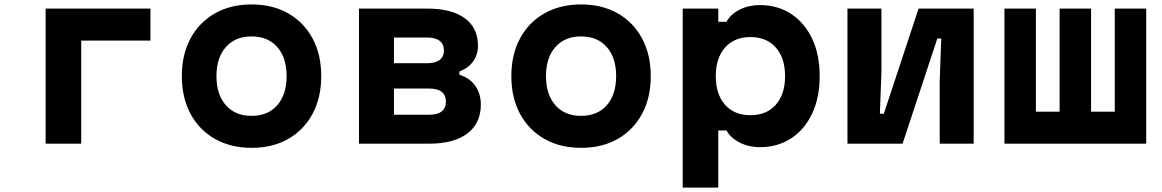

<svg xmlns="http://www.w3.org/2000/svg" viewBox="-20 -654 5290 874"><path d="M187.7 0V-614.9H664.9V-469.3H349.7V0Z M1125.1 19Q1030.3 19 958.6 -21.6Q886.9 -62.3 847.3 -135.7Q807.7 -209.2 807.7 -307.4Q807.7 -405.7 847.3 -479.2Q886.9 -552.6 958.5 -593.2Q1030.1 -633.8 1124.9 -633.8Q1220.7 -633.8 1291.9 -593.2Q1363.1 -552.6 1402.7 -479.2Q1442.3 -405.7 1442.3 -307.4Q1442.3 -209.2 1402.7 -135.7Q1363.1 -62.3 1292 -21.6Q1220.9 19 1125.1 19ZM1125 -126.6Q1199.9 -126.6 1242.3 -175.2Q1284.7 -223.9 1284.7 -307.4Q1284.7 -391 1242.3 -439.6Q1199.9 -488.2 1125 -488.2Q1050.7 -488.2 1008 -439.6Q965.3 -391 965.3 -307.4Q965.3 -223.9 1008 -175.2Q1050.7 -126.6 1125 -126.6Z M1614.2 0V-614.9H1924.6Q2036.2 -614.9 2096 -571Q2155.8 -527.1 2155.8 -445.4Q2155.8 -405.4 2133.9 -374.7Q2112.1 -344.1 2071.3 -328.6V-313.7Q2117.8 -299.4 2143.3 -263.6Q2168.8 -227.9 2168.8 -178.4Q2168.8 -92.9 2107.6 -46.5Q2046.4 0 1933.5 0ZM1773.3 -131.7H1933.5Q1971.1 -131.7 1990.5 -146.8Q2009.8 -161.8 2009.8 -191.4Q2009.8 -220.9 1990.5 -236Q1971.1 -251 1933.5 -251H1773.3ZM1773.3 -366.3H1924.6Q1962.2 -366.3 1981.5 -381.4Q2000.8 -396.4 2000.8 -424.7Q2000.8 -453.1 1981.5 -468.1Q1962.2 -483.1 1924.6 -483.1H1773.3Z M2625.1 19Q2530.3 19 2458.6 -21.6Q2386.9 -62.3 2347.3 -135.7Q2307.7 -209.2 2307.7 -307.4Q2307.7 -405.7 2347.3 -479.2Q2386.9 -552.6 2458.5 -593.2Q2530.1 -633.8 2624.9 -633.8Q2720.7 -633.8 2791.9 -593.2Q2863.1 -552.6 2902.7 -479.2Q2942.3 -405.7 2942.3 -307.4Q2942.3 -209.2 2902.7 -135.7Q2863.1 -62.3 2792 -21.6Q2720.9 19 2625.1 19ZM2625 -126.6Q2699.9 -126.6 2742.3 -175.2Q2784.7 -223.9 2784.7 -307.4Q2784.7 -391 2742.3 -439.6Q2699.9 -488.2 2625 -488.2Q2550.7 -488.2 2508 -439.6Q2465.3 -391 2465.3 -307.4Q2465.3 -223.9 2508 -175.2Q2550.7 -126.6 2625 -126.6Z M3087.7 200V-614.9H3249.7V-554.9H3287.1Q3306.2 -589.9 3347.5 -610.4Q3388.7 -630.9 3438.3 -630.9Q3519.9 -630.9 3581.3 -590.6Q3642.8 -550.4 3677 -477.6Q3711.3 -404.9 3711.3 -307.5Q3711.3 -210.2 3677 -137.3Q3642.8 -64.5 3581.3 -24.2Q3519.9 16 3438.3 16Q3389 16 3347.5 -5Q3305.9 -26 3287.1 -60H3249.7V200ZM3396 -129.6Q3469.6 -129.6 3511.7 -177.4Q3553.7 -225.3 3553.7 -307.6Q3553.7 -389.8 3511.7 -437.5Q3469.6 -485.3 3396 -485.3Q3322.4 -485.3 3280.3 -437.4Q3238.3 -389.6 3238.3 -307.3Q3238.3 -225 3280.3 -177.3Q3322.4 -129.6 3396 -129.6Z M3837.7 0V-614.9H3992.3V-326.2L3985.3 -136.3H4003.3L4161.4 -614.9H4412.3V0H4257.7V-288.7L4264.7 -478.5H4246.7L4088.6 0Z M4552.3 0V-614.9H4695.5V-145.6H4803.4V-614.9H4946.6V-145.6H5054.5V-614.9H5197.7V0Z"/></svg>

Font: Martian Mono SemiExpanded
Style: Regular
Weight: 400
Width: 6
Monospace: yes
Designer: Roman Shamin
Foundry: Evil Martians
Version: Version 1.000